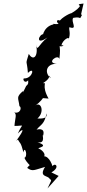

<svg xmlns="http://www.w3.org/2000/svg" viewBox="-20 -813 493 1087"><path d="M110 -289 112 -299C68 -262 85 -259 90 -212C105 -206 96 -166 58 -177C79 -170 64 -140 62 -100C124 -100 106 -117 81 -57C112 -89 123 -85 72 -16C107 -41 80 -25 80 -25C95 4 96 -14 113 50C119 5 144 78 113 83C126 76 107 81 152 126C176 96 126 138 136 139C165 159 172 150 235 132C197 193 254 178 262 201C277 207 267 212 249 254L312 183L271 163C322 134 293 105 277 128C274 115 251 55 213 76C251 77 226 37 198 28C190 23 264 16 192 -8C244 4 214 -61 224 -45C239 -95 187 -79 187 -79C212 -110 230 -107 244 -171C247 -149 236 -140 192 -142C235 -180 212 -241 180 -215C236 -256 246 -299 204 -259L255 -255C211 -332 251 -346 223 -342C287 -381 243 -405 268 -370C231 -398 238 -452 301 -452C237 -456 310 -510 316 -479C321 -526 322 -526 313 -581C297 -527 364 -562 328 -556C333 -588 381 -614 367 -585C383 -628 368 -643 373 -659C424 -641 378 -694 395 -712C449 -722 424 -694 444 -728L439 -732L453 -793C399 -787 446 -786 427 -771C408 -746 333 -712 384 -738C378 -740 306 -702 314 -680C342 -703 280 -709 312 -677C277 -675 280 -682 283 -675C219 -662 217 -585 228 -620C199 -621 177 -551 249 -601C193 -556 193 -517 184 -562C199 -495 169 -464 143 -508C122 -438 132 -482 138 -400C179 -441 166 -370 119 -369C101 -373 123 -319 152 -378C125 -357 154 -346 128 -326Z"/></svg>

Font: Asimov Aggro
Style: It
Weight: 500
Designer: Google
Version: Version 2.000980; 2014